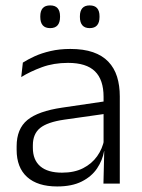

<svg xmlns="http://www.w3.org/2000/svg" viewBox="-20 -679 526 710"><path d="M362.5 0 365.5 -121.5 363 -131V-288.5V-321Q363 -384 331.2 -415.2Q299.5 -446.5 231.5 -446.5Q178.5 -446.5 135 -430.5Q91.5 -414.5 58.5 -394L64.5 -447.5Q82.5 -459 108 -470.8Q133.5 -482.5 166.8 -490.2Q200 -498 240 -498Q289 -498 323.8 -486Q358.5 -474 380.5 -451Q402.5 -428 412.8 -395.5Q423 -363 423 -322.5V0ZM191.5 10.5Q119 10.5 80.2 -24.5Q41.5 -59.5 41.5 -125V-138Q41.5 -202.5 81.2 -235.2Q121 -268 210 -281L373 -305L376 -259L217.5 -236.5Q155.5 -227.5 128.5 -205.8Q101.5 -184 101.5 -141.5V-132.5Q101.5 -87.5 129 -64Q156.5 -40.5 209.5 -40.5Q255 -40.5 287.2 -57Q319.5 -73.5 339.2 -101.2Q359 -129 365.5 -163.5L377.5 -120.5H365Q359 -86 338.8 -56Q318.5 -26 282.2 -7.8Q246 10.5 191.5 10.5ZM165.5 -575Q147 -575 138 -585.5Q129 -596 129 -616V-619Q129 -638.5 138 -648.8Q147 -659 165.5 -659Q184 -659 193 -648.8Q202 -638.5 202 -619V-616Q202 -596 193 -585.5Q184 -575 165.5 -575ZM311.5 -575Q293.5 -575 284.5 -585.5Q275.5 -596 275.5 -616V-619Q275.5 -638.5 284.5 -648.8Q293.5 -659 311.5 -659Q330 -659 339 -648.8Q348 -638.5 348 -619V-616Q348 -596 339 -585.5Q330 -575 311.5 -575Z"/></svg>

Font: Anek Gurmukhi Light
Style: Regular
Weight: 300
Designer: Sarang Kulkarni (Gurmukhi), Yesha Goshar (Latin)
Foundry: Ek Type
Version: Version 1.003